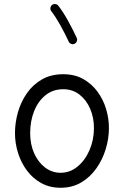

<svg xmlns="http://www.w3.org/2000/svg" viewBox="-20 -888 606 938"><path d="M289.1 -525.4Q344.7 -525.4 386.5 -502Q428.2 -478.5 456.3 -440.2Q484.4 -401.9 498.3 -355.5Q512.2 -309.1 512.2 -262.7Q512.2 -211.4 496.6 -159.9Q481 -108.4 450.9 -65.7Q420.9 -22.9 377 3.2Q333 29.3 275.9 29.3Q223.1 29.3 181.9 6.6Q140.6 -16.1 112.1 -54.2Q83.5 -92.3 68.4 -139.9Q53.2 -187.5 53.2 -237.3Q53.2 -288.6 67.6 -339.4Q82 -390.1 111.3 -432.4Q140.6 -474.6 184.8 -500Q229 -525.4 289.1 -525.4ZM289.1 -452.1Q238.8 -452.1 202.4 -422.9Q166 -393.6 146.7 -345Q127.4 -296.4 127.4 -237.3Q127.4 -182.6 147 -138.9Q166.5 -95.2 200.2 -69.6Q233.9 -43.9 275.9 -43.9Q322.3 -43.9 359.1 -74.5Q396 -105 417.5 -155Q439 -205.1 439 -262.7Q439 -313.5 420.4 -356.7Q401.9 -399.9 368.2 -426Q334.5 -452.1 289.1 -452.1ZM234.4 -863.8Q241.2 -869.1 250.2 -868.2Q259.3 -867.2 264.6 -860.4Q288.1 -830.6 312.7 -785.9Q337.4 -741.2 355 -702.6Q358.4 -694.8 355.2 -686.3Q352.1 -677.7 343.8 -673.8Q335.9 -670.4 327.4 -673.8Q318.8 -677.2 315.4 -685.1Q298.8 -721.7 274.7 -764.9Q250.5 -808.1 230.5 -833.5Q225.1 -840.3 226.3 -849.4Q227.5 -858.4 234.4 -863.8Z"/></svg>

Font: Mikhak-FD Regular
Style: FD-Regular
Weight: 400
Designer: Amin Abedi
Version: Version 3.2